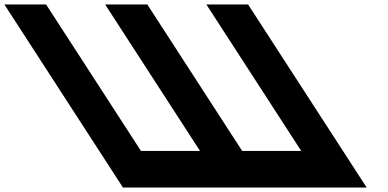

<svg xmlns="http://www.w3.org/2000/svg" viewBox="-479 -845 1747 865"><path d="M422.1 -165H156.1L-271.4 -825H-459.4L75 0H263H529H531H717H719H985H1173L638.6 -825H450.6L878.1 -165H612.1L184.6 -825H182.6H-3.4H-5.4Z"/></svg>

Font: Hussar
Style: BdOpOblSeven
Weight: 700
Foundry: Cannot Into Space Fonts
Version: Version 2.00